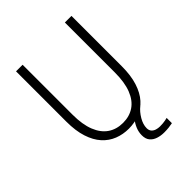

<svg xmlns="http://www.w3.org/2000/svg" viewBox="-242 -830 1134 1134"><g transform="rotate(-45 325.0 -263.0)"><path d="M326 11Q278 11 235.8 -5.5Q193.5 -22 161.8 -57Q130 -92 112 -147.5Q94 -203 94 -280V-700H149V-283Q149 -200.5 170.8 -146Q192.5 -91.5 232.2 -64.5Q272 -37.5 326 -37.5Q380.5 -37.5 420 -64.5Q459.5 -91.5 480.8 -146Q502 -200.5 502 -283V-700H557V-280Q557 -203 539.2 -147.5Q521.5 -92 490 -57Q458.5 -22 416.5 -5.5Q374.5 11 326 11ZM528.5 123.5V167.5Q514.5 170.5 496.8 172.5Q479 174.5 458 174.5Q430 174.5 405.8 166.5Q381.5 158.5 366.8 140.8Q352 123 352 92.5Q352 66 362 41.2Q372 16.5 388.2 -3.8Q404.5 -24 422 -36H468Q441.5 -15 421.8 18.5Q402 52 402 83Q402 101 411.5 111.8Q421 122.5 435.5 127Q450 131.5 465 131.5Q478 131.5 489.8 130.5Q501.5 129.5 511.2 127.5Q521 125.5 528.5 123.5Z"/></g></svg>

Font: Trispace Thin ExtraLight
Style: Regular
Weight: 250
Version: Version 1.210